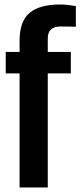

<svg xmlns="http://www.w3.org/2000/svg" viewBox="-20 -830 356 850"><path d="M66.7 0V-505.1H5.4V-600H66.7V-649.1Q66.6 -735.3 110.6 -772.7Q154.5 -810.1 246.7 -810.1Q263 -810.1 281.2 -808.1Q299.4 -806.1 315.8 -803.2V-711.7Q299.2 -712.2 281.9 -712.4Q264.5 -712.7 247.1 -712.7Q219.5 -712.7 205.4 -699.4Q191.4 -686.2 191.5 -658.8V-600H293.6V-505.1H191.5V0Z"/></svg>

Font: Big Shoulders Display SC Thin
Style: Regular
Weight: 100
Designer: Patric King
Foundry: XO Type Co
Version: Version 2.002